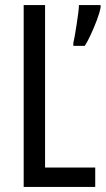

<svg xmlns="http://www.w3.org/2000/svg" viewBox="-20 -734 415 754"><path d="M73 0V-714H157V-76H354V0ZM375 -704Q371 -683 360 -654Q349 -625 336.5 -598Q324 -571 313 -554H268V-565Q270 -573 273.5 -592.5Q277 -612 280.5 -635.5Q284 -659 287 -680.5Q290 -702 290 -714H375Z"/></svg>

Font: Noto Sans Khmer ExtraCondensed
Style: Regular
Weight: 400
Width: 2
Designer: Danh Hong and the Monotype Design Team
Foundry: Monotype Imaging Inc.
Version: Version 2.004